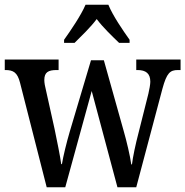

<svg xmlns="http://www.w3.org/2000/svg" viewBox="-20 -786 778 806"><path d="M249 -619V-606H293C322 -635 360 -671 386 -706C412 -671 451 -634 480 -606H524V-619C497 -657 453 -721 435 -766H339C320 -721 276 -657 249 -619ZM64 -439 176 0H254L365 -404L473 0H552L662 -414C680 -480 694 -492 727 -492H738V-536H552V-492H557C593 -492 611 -477 611 -443C611 -432 607 -410 603 -393L563 -234C548 -177 538 -128 534 -96H531C527 -128 511 -196 499 -237L416 -533H362L273 -234C260 -190 245 -129 240 -97H237C233 -128 219 -197 209 -245L173 -407C169 -422 166 -439 166 -450C166 -483 183 -492 218 -492H226V-536H0V-492H2C36 -492 53 -482 64 -439Z"/></svg>

Font: Noto Serif Ethiopic Condensed Medium
Style: Regular
Weight: 500
Width: 3
Designer: Monotype Design Team
Foundry: Monotype Imaging Inc.
Version: Version 2.102